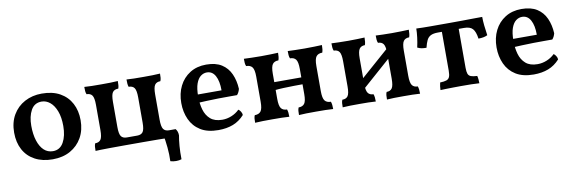

<svg xmlns="http://www.w3.org/2000/svg" viewBox="-48 -832 4092 1371"><g transform="rotate(-10 1997.5 -146.5)"><path d="M276 9Q202 9 148 -20Q94 -49 65.5 -102Q37 -155 37 -226Q37 -300 68.5 -354Q100 -408 155 -437.5Q210 -467 279 -467Q357 -467 410.5 -437Q464 -407 492 -354Q520 -301 520 -232Q520 -160 489.5 -106Q459 -52 404.5 -21.5Q350 9 276 9ZM288 -48Q339 -48 365 -94.5Q391 -141 391 -213Q391 -276 374 -320.5Q357 -365 329 -388Q301 -411 268 -411Q216 -411 191 -366Q166 -321 166 -253Q166 -191 181 -144.5Q196 -98 223 -73Q250 -48 288 -48Z M1136 -461Q1136 -443 1135 -430.5Q1134 -418 1129 -407Q1101 -407 1088.5 -389Q1076 -371 1076 -320V-138Q1076 -87 1088.5 -69Q1101 -51 1129 -51Q1134 -40 1135 -27Q1136 -14 1136 3Q1121 2 1098 1.5Q1075 1 1035 0.5Q995 0 931 0H796Q729 0 688.5 0.5Q648 1 624.5 1.5Q601 2 587 3Q587 -14 588 -27Q589 -40 594 -51Q622 -51 634.5 -69Q647 -87 647 -138V-320Q647 -371 634.5 -389Q622 -407 594 -407Q589 -418 588 -430.5Q587 -443 587 -461Q609 -459 641.5 -458.5Q674 -458 709 -458Q743 -458 775.5 -458.5Q808 -459 830 -461Q830 -443 829 -430.5Q828 -418 824 -407Q795 -407 782.5 -389Q770 -371 770 -320V-138Q770 -88 782.5 -70.5Q795 -53 824 -53H899Q928 -53 940.5 -70.5Q953 -88 953 -138V-320Q953 -371 940.5 -389Q928 -407 899 -407Q895 -418 894 -430.5Q893 -443 893 -461Q915 -459 947.5 -458.5Q980 -458 1014 -458Q1049 -458 1081.5 -458.5Q1114 -459 1136 -461ZM1100 168Q1102 119 1097 67.5Q1092 16 1083 -29V-51H1177Q1193 -32 1193 -3Q1187 29 1183.5 72.5Q1180 116 1181 168Q1164 174 1142 174Q1120 174 1100 168Z M1478 9Q1399 9 1348.5 -22.5Q1298 -54 1273.5 -108Q1249 -162 1249 -227Q1249 -296 1276 -350Q1303 -404 1353 -435.5Q1403 -467 1471 -467Q1540 -467 1583 -439.5Q1626 -412 1647.5 -364Q1669 -316 1672 -256Q1666 -231 1651 -214Q1629 -214 1593.5 -214Q1558 -214 1516 -213.5Q1474 -213 1430.5 -211Q1387 -209 1348 -207V-267H1548Q1548 -334 1527 -372.5Q1506 -411 1466 -411Q1442 -411 1421.5 -395.5Q1401 -380 1388.5 -345.5Q1376 -311 1376 -252Q1376 -201 1388.5 -157Q1401 -113 1432 -86Q1463 -59 1518 -59Q1552 -59 1585 -72.5Q1618 -86 1642 -110Q1651 -105 1659 -92Q1667 -79 1667 -67Q1631 -27 1584.5 -9Q1538 9 1478 9Z M2062 3Q2062 -15 2063 -27.5Q2064 -40 2069 -51Q2098 -51 2111.5 -69Q2125 -87 2125 -138V-320Q2125 -371 2111.5 -389Q2098 -407 2069 -407Q2064 -418 2063 -431Q2062 -444 2062 -461Q2084 -460 2116.5 -459Q2149 -458 2184 -458Q2220 -458 2254 -459Q2288 -460 2310 -461Q2310 -444 2308.5 -431Q2307 -418 2303 -407Q2273 -407 2259 -389Q2245 -371 2245 -320V-138Q2245 -87 2259 -69Q2273 -51 2303 -51Q2307 -40 2308.5 -27.5Q2310 -15 2310 3Q2288 1 2254 0.5Q2220 0 2184 0Q2149 0 2116.5 0.5Q2084 1 2062 3ZM1744 3Q1744 -15 1745 -27.5Q1746 -40 1751 -51Q1781 -51 1795 -69Q1809 -87 1809 -138V-320Q1809 -371 1795 -389Q1781 -407 1751 -407Q1746 -418 1745 -431Q1744 -444 1744 -461Q1767 -460 1800.5 -459Q1834 -458 1870 -458Q1905 -458 1937.5 -459Q1970 -460 1992 -461Q1992 -444 1990.5 -431Q1989 -418 1985 -407Q1956 -407 1942.5 -389Q1929 -371 1929 -320V-138Q1929 -87 1942.5 -69Q1956 -51 1985 -51Q1989 -40 1990.5 -27.5Q1992 -15 1992 3Q1970 1 1937.5 0.5Q1905 0 1870 0Q1834 0 1800.5 0.5Q1767 1 1744 3ZM1924 -202V-259H2129V-209Q2101 -209 2063 -208.5Q2025 -208 1988 -206.5Q1951 -205 1924 -202Z M2700 3Q2700 -15 2701 -27.5Q2702 -40 2707 -51Q2734 -51 2746.5 -69Q2759 -87 2759 -138V-320Q2759 -371 2746.5 -389Q2734 -407 2707 -407Q2702 -418 2701 -431Q2700 -444 2700 -461Q2721 -460 2752.5 -459Q2784 -458 2818 -458Q2853 -458 2885.5 -459Q2918 -460 2940 -461Q2940 -444 2938.5 -431Q2937 -418 2933 -407Q2905 -407 2892 -389Q2879 -371 2879 -320V-138Q2879 -87 2892 -69Q2905 -51 2933 -51Q2937 -40 2938.5 -27.5Q2940 -15 2940 3Q2918 1 2885.5 0.5Q2853 0 2818 0Q2784 0 2752.5 0.5Q2721 1 2700 3ZM2379 3Q2379 -15 2380 -27.5Q2381 -40 2386 -51Q2414 -51 2426.5 -69Q2439 -87 2439 -138V-320Q2439 -371 2426.5 -389Q2414 -407 2386 -407Q2381 -418 2380 -431Q2379 -444 2379 -461Q2401 -460 2433.5 -459Q2466 -458 2501 -458Q2534 -458 2565.5 -459Q2597 -460 2619 -461Q2619 -444 2617.5 -431Q2616 -418 2612 -407Q2585 -407 2572 -389Q2559 -371 2559 -320V-138Q2559 -87 2572 -69Q2585 -51 2612 -51Q2616 -40 2617.5 -27.5Q2619 -15 2619 3Q2597 1 2565.5 0.5Q2534 0 2501 0Q2466 0 2433.5 0.5Q2401 1 2379 3ZM2535 -84V-156L2784 -375V-304Z M3088 3Q3088 -9 3090 -24.5Q3092 -40 3095 -51Q3125 -52 3141 -57.5Q3157 -63 3163.5 -78Q3170 -93 3170 -123V-426H3292V-123Q3292 -94 3297.5 -79Q3303 -64 3319 -58Q3335 -52 3364 -51Q3367 -40 3368.5 -25Q3370 -10 3370 3Q3346 1 3311 0.5Q3276 0 3237 0Q3211 0 3182.5 0.5Q3154 1 3129 1.5Q3104 2 3088 3ZM3042 -312Q3023 -312 3008 -314.5Q2993 -317 2977 -325Q2985 -360 2989.5 -396.5Q2994 -433 2994 -460Q3017 -459 3041.5 -458.5Q3066 -458 3094.5 -458Q3123 -458 3157.5 -458Q3192 -458 3234 -458Q3286 -458 3329 -458.5Q3372 -459 3407.5 -459.5Q3443 -460 3472 -460Q3472 -433 3475.5 -398.5Q3479 -364 3485 -325Q3471 -318 3454.5 -315Q3438 -312 3419 -312Q3412 -363 3393 -384Q3374 -405 3331 -405H3141Q3108 -405 3089 -395.5Q3070 -386 3060 -365.5Q3050 -345 3042 -312Z M3764 9Q3685 9 3634.5 -22.5Q3584 -54 3559.5 -108Q3535 -162 3535 -227Q3535 -296 3562 -350Q3589 -404 3639 -435.5Q3689 -467 3757 -467Q3826 -467 3869 -439.5Q3912 -412 3933.5 -364Q3955 -316 3958 -256Q3952 -231 3937 -214Q3915 -214 3879.5 -214Q3844 -214 3802 -213.5Q3760 -213 3716.5 -211Q3673 -209 3634 -207V-267H3834Q3834 -334 3813 -372.5Q3792 -411 3752 -411Q3728 -411 3707.5 -395.5Q3687 -380 3674.5 -345.5Q3662 -311 3662 -252Q3662 -201 3674.5 -157Q3687 -113 3718 -86Q3749 -59 3804 -59Q3838 -59 3871 -72.5Q3904 -86 3928 -110Q3937 -105 3945 -92Q3953 -79 3953 -67Q3917 -27 3870.5 -9Q3824 9 3764 9Z"/></g></svg>

Font: Vollkorn SemiBold
Style: Regular
Weight: 600
Designer: Friedrich Althausen
Foundry: Friedrich Althausen
Version: Version 5.000